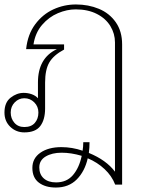

<svg xmlns="http://www.w3.org/2000/svg" viewBox="-20 -583 633 860"><path d="M527 -384V244H496Q481 205 448.5 174.5Q416 144 373 126Q360 184 324 220.5Q288 257 230 257Q183 257 154 235Q125 213 125 169Q125 126 161 101Q197 76 255 76Q303 76 350 92Q353 73 353 54H381Q381 78 378 102Q456 134 495 186V-393Q495 -432 474.5 -466Q454 -500 414 -520.5Q374 -541 319 -541Q280 -541 239.5 -524Q199 -507 168.5 -471.5Q138 -436 130 -384H267V-361Q220 -336 201 -303.5Q182 -271 182 -213V-97Q182 -47 160.5 -18.5Q139 10 89 10Q52 10 26 -15Q0 -40 0 -79Q0 -124 27.5 -145.5Q55 -167 86 -167Q105 -167 122 -161Q139 -155 150 -143V-214Q150 -323 235 -363H97Q104 -429 137.5 -474Q171 -519 219 -541Q267 -563 320 -563Q376 -563 423 -543.5Q470 -524 498.5 -483.5Q527 -443 527 -384ZM152 -79Q152 -106 133.5 -124.5Q115 -143 89 -143Q64 -143 46 -124.5Q28 -106 28 -79Q28 -52 44.5 -33Q61 -14 89 -14Q120 -14 136 -32.5Q152 -51 152 -79ZM346 115Q299 101 256 101Q213 101 184.5 118Q156 135 156 167Q156 198 176 216Q196 234 231 234Q279 234 307 201Q335 168 346 115Z"/></svg>

Font: Taviraj Thin
Style: Regular
Weight: 100
Designer: Katatrad Team
Foundry: CadsonDemak
Version: Version 1.030